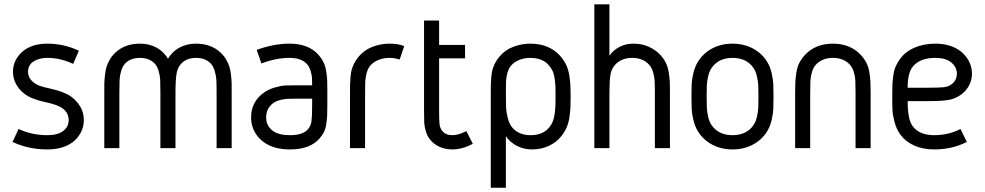

<svg xmlns="http://www.w3.org/2000/svg" viewBox="-20 -686 4560 889"><path d="M345.2 -451.2 318.8 -390.1Q260.3 -418 199.2 -418Q164.1 -418 139.2 -403.8Q109.9 -387.2 109.9 -354Q109.9 -324.7 134.8 -305.2Q148.4 -293.9 164.8 -288.3Q181.2 -282.7 211.9 -275.9Q276.9 -261.7 309.1 -238.8Q335 -220.2 351.6 -192.4Q368.2 -164.6 368.2 -129.9Q368.2 -97.7 353.3 -70.6Q338.4 -43.5 314 -25.9Q269.5 5.9 199.2 5.9Q111.8 5.9 38.1 -28.8L65.9 -88.9Q127.9 -60.1 199.2 -60.1Q246.6 -60.1 272 -79.1Q297.9 -98.1 297.9 -129.9Q297.9 -163.1 270 -184.1Q247.1 -201.2 190.9 -212.9Q125.5 -226.6 92.8 -252Q68.8 -270 54.4 -296.6Q40 -323.2 40 -354Q40 -386.2 55.4 -412.4Q70.8 -438.5 94.2 -455.1Q135.7 -483.9 199.2 -483.9Q275.4 -483.9 345.2 -451.2Z M627.9 -483.9Q670.9 -483.9 704.3 -465.8Q737.8 -447.8 757.8 -414.1Q777.8 -447.8 811.3 -465.8Q844.7 -483.9 887.7 -483.9Q958.5 -483.9 1002.9 -440.9Q1017.6 -427.2 1027.3 -409.9Q1037.1 -392.6 1042 -377.7Q1046.9 -362.8 1049.6 -338.9Q1052.2 -314.9 1052.5 -300.3Q1052.7 -285.6 1052.7 -255.9V0H982.9V-255.9Q982.9 -296.9 981.7 -316.9Q980.5 -336.9 973.6 -359.4Q966.8 -381.8 952.6 -395Q928.2 -418 887.7 -418Q847.2 -418 822.8 -395Q802.7 -376 797.6 -345.9Q792.5 -315.9 792.5 -255.9V0H722.7V-255.9Q722.7 -297.4 721.7 -316.9Q720.7 -336.4 713.9 -359.1Q707 -381.8 692.9 -395Q668.5 -418 627.9 -418Q586.9 -418 562.5 -395Q548.3 -381.8 541.5 -359.1Q534.7 -336.4 533.7 -316.9Q532.7 -297.4 532.7 -255.9V0H462.9V-255.9Q462.9 -285.6 463.1 -300.3Q463.4 -314.9 466.1 -338.9Q468.8 -362.8 473.6 -377.7Q478.5 -392.6 488.3 -409.9Q498 -427.2 512.7 -440.9Q557.1 -483.9 627.9 -483.9Z M1495.6 -200.2Q1495.6 -168 1494.9 -152.3Q1494.1 -136.7 1491.2 -114.5Q1488.3 -92.3 1480.7 -76.4Q1473.1 -60.5 1460.4 -45.9Q1416.5 5.9 1323.2 5.9Q1248.5 5.9 1202.6 -26.9Q1175.8 -45.4 1159.2 -75.2Q1142.6 -105 1142.6 -142.1Q1142.6 -214.8 1201.7 -256.8Q1223.1 -272.5 1252 -280.8Q1280.8 -289.1 1298.1 -290Q1315.4 -291 1343.3 -291H1425.3Q1425.3 -312.5 1424.6 -325.2Q1423.8 -337.9 1418.2 -357.4Q1412.6 -377 1401.4 -389.2Q1375.5 -418 1320.3 -418Q1257.8 -418 1190.4 -392.1L1168.5 -455.1Q1247.6 -483.9 1320.3 -483.9Q1409.7 -483.9 1455.6 -431.2Q1469.7 -415 1478.5 -396.5Q1487.3 -377.9 1490.7 -354.5Q1494.1 -331.1 1494.9 -315.9Q1495.6 -300.8 1495.6 -273.9ZM1425.3 -200.2V-229H1343.3Q1320.3 -229 1307.9 -228.3Q1295.4 -227.5 1277.1 -222.9Q1258.8 -218.3 1245.6 -209Q1212.4 -184.6 1212.4 -142.1Q1212.4 -102.5 1244.6 -79.1Q1272 -60.1 1323.2 -60.1Q1382.3 -60.1 1406.2 -87.9Q1419.4 -103 1422.4 -125.5Q1425.3 -147.9 1425.3 -200.2Z M1783.2 -483.9Q1820.3 -483.9 1851.6 -473.1L1830.6 -410.2Q1808.1 -418 1783.2 -418Q1755.9 -418 1732.2 -408.4Q1708.5 -398.9 1694.3 -381.8Q1683.1 -368.7 1677.5 -347.2Q1671.9 -325.7 1671.1 -307.1Q1670.4 -288.6 1670.4 -249V0H1600.6V-249Q1600.6 -280.3 1600.8 -294.7Q1601.1 -309.1 1603 -331.1Q1605 -353 1609.1 -366.2Q1613.3 -379.4 1621.1 -394.8Q1628.9 -410.2 1640.6 -423.8Q1667.5 -455.6 1705.8 -469.7Q1744.1 -483.9 1783.2 -483.9Z M2013.2 -169.9Q2013.2 -125 2015.4 -108.9Q2017.6 -92.8 2027.3 -80.1Q2043.5 -60.1 2074.2 -60.1Q2103.5 -60.1 2139.2 -79.1L2169.4 -20Q2120.1 5.9 2074.2 5.9Q2042 5.9 2014.9 -6.3Q1987.8 -18.6 1971.2 -40Q1958 -56.6 1951.7 -78.4Q1945.3 -100.1 1944.3 -116.9Q1943.4 -133.8 1943.4 -169.9V-590.8H2013.2V-478H2133.3V-416H2013.2Z M2435.1 -418Q2407.7 -418 2384 -408.4Q2360.4 -398.9 2346.2 -381.8Q2335 -368.7 2329.3 -347.7Q2323.7 -326.7 2323 -309.8Q2322.3 -293 2322.3 -258.8Q2322.3 -211.4 2323.2 -189Q2324.2 -166.5 2331.1 -139.2Q2337.9 -111.8 2352.1 -95.2Q2382.3 -60.1 2437.5 -60.1Q2492.2 -60.1 2522.5 -95.2Q2533.2 -107.9 2539.6 -123.8Q2545.9 -139.6 2548.6 -161.6Q2551.3 -183.6 2551.8 -198.5Q2552.2 -213.4 2552.2 -241.2Q2552.2 -270 2551.8 -283.9Q2551.3 -297.9 2548.6 -319.6Q2545.9 -341.3 2539.1 -356.4Q2532.2 -371.6 2520.5 -384.8Q2490.7 -418 2435.1 -418ZM2435.1 -483.9Q2522.9 -483.9 2574.2 -426.8Q2591.3 -407.2 2601.8 -385Q2612.3 -362.8 2616.2 -335.4Q2620.1 -308.1 2621.1 -290.3Q2622.1 -272.5 2622.1 -241.2Q2622.1 -207.5 2621.3 -189.5Q2620.6 -171.4 2616.7 -143.8Q2612.8 -116.2 2603 -94.5Q2593.3 -72.8 2577.1 -53.2Q2554.7 -25.9 2520 -10Q2485.4 5.9 2442.4 5.9Q2405.8 5.9 2374 -10.3Q2342.3 -26.4 2322.3 -55.2V183.1H2252.4V-249Q2252.4 -280.3 2252.7 -294.7Q2252.9 -309.1 2254.9 -331.1Q2256.8 -353 2261 -366.2Q2265.1 -379.4 2272.9 -394.8Q2280.8 -410.2 2292.5 -423.8Q2319.3 -455.6 2357.7 -469.7Q2396 -483.9 2435.1 -483.9Z M2731.9 -666H2801.8V-428.2Q2819.3 -453.6 2848.4 -468.8Q2877.4 -483.9 2912.1 -483.9Q2953.1 -483.9 2984.6 -469.2Q3016.1 -454.6 3036.1 -433.1Q3052.7 -415.5 3062.5 -396Q3072.3 -376.5 3076.4 -350.8Q3080.6 -325.2 3081.3 -307.6Q3082 -290 3082 -255.9V0H3012.2V-255.9Q3012.2 -294.4 3011 -313.5Q3009.8 -332.5 3003.2 -354Q2996.6 -375.5 2982.9 -389.2Q2954.1 -418 2907.2 -418Q2859.9 -418 2831.1 -389.2Q2811.5 -369.6 2806.6 -341.1Q2801.8 -312.5 2801.8 -255.9V0H2731.9Z M3371.6 -418Q3306.2 -418 3273.9 -370.1Q3263.7 -354.5 3258.5 -330.8Q3253.4 -307.1 3252.7 -289.8Q3252 -272.5 3252 -238.8Q3252 -205.6 3252.7 -188Q3253.4 -170.4 3258.5 -147Q3263.7 -123.5 3273.9 -107.9Q3306.2 -60.1 3371.6 -60.1Q3437.5 -60.1 3469.7 -107.9Q3480 -123.5 3485.1 -147Q3490.2 -170.4 3491 -188Q3491.7 -205.6 3491.7 -238.8Q3491.7 -272.5 3491 -289.8Q3490.2 -307.1 3485.1 -330.8Q3480 -354.5 3469.7 -370.1Q3437.5 -418 3371.6 -418ZM3532.7 -398.9Q3546.4 -376.5 3553 -346.9Q3559.6 -317.4 3560.5 -297.1Q3561.5 -276.9 3561.5 -238.8Q3561.5 -201.2 3560.5 -180.9Q3559.6 -160.6 3553 -131.1Q3546.4 -101.6 3532.7 -79.1Q3508.3 -39.1 3466.3 -16.6Q3424.3 5.9 3371.6 5.9Q3318.8 5.9 3277.1 -16.6Q3235.4 -39.1 3210.9 -79.1Q3197.3 -101.6 3190.4 -130.9Q3183.6 -160.2 3182.6 -180.9Q3181.6 -201.7 3181.6 -238.8Q3181.6 -275.9 3182.6 -296.9Q3183.6 -317.9 3190.4 -347.2Q3197.3 -376.5 3210.9 -398.9Q3235.4 -439 3277.1 -461.4Q3318.8 -483.9 3371.6 -483.9Q3424.3 -483.9 3466.3 -461.4Q3508.3 -439 3532.7 -398.9Z M3964.4 -433.1Q3981 -415.5 3991.2 -396Q4001.5 -376.5 4005.4 -350.8Q4009.3 -325.2 4010.3 -307.6Q4011.2 -290 4011.2 -255.9V0H3941.4V-255.9Q3941.4 -294.9 3940.4 -313.5Q3939.5 -332 3932.9 -353.8Q3926.3 -375.5 3912.6 -389.2Q3883.8 -418 3836.4 -418Q3789.1 -418 3760.3 -389.2Q3746.6 -375.5 3740 -353.8Q3733.4 -332 3732.4 -313.5Q3731.4 -294.9 3731.4 -255.9V0H3661.6V-255.9Q3661.6 -290 3662.6 -307.6Q3663.6 -325.2 3667.5 -350.8Q3671.4 -376.5 3681.6 -396Q3691.9 -415.5 3708.5 -433.1Q3757.3 -483.9 3836.4 -483.9Q3915.5 -483.9 3964.4 -433.1Z M4205.6 -102.1Q4236.8 -60.1 4305.2 -60.1Q4372.6 -60.1 4427.2 -88.9L4456.5 -28.8Q4388.7 5.9 4305.2 5.9Q4253.9 5.9 4213.9 -11.7Q4173.8 -29.3 4149.4 -62Q4131.3 -86.4 4122.6 -118.7Q4113.8 -150.9 4112.5 -173.3Q4111.3 -195.8 4111.3 -238.8Q4111.3 -275.9 4112.1 -293.5Q4112.8 -311 4116 -335.2Q4119.1 -359.4 4126.7 -377.2Q4134.3 -395 4147.5 -413.1Q4171.4 -446.8 4214.4 -465.3Q4257.3 -483.9 4310.5 -483.9Q4383.8 -483.9 4430.2 -446.8Q4479 -405.8 4480.5 -346.2Q4480.5 -314.9 4466.6 -289.6Q4452.6 -264.2 4430.2 -248Q4401.4 -227.5 4369.4 -222.7Q4337.4 -217.8 4274.4 -217.8H4182.6Q4182.6 -132.8 4205.6 -102.1ZM4410.6 -346.2Q4409.2 -377 4384.3 -397Q4358.9 -418 4310.5 -418Q4240.7 -418 4207.5 -378.9Q4182.6 -350.1 4182.6 -279.8H4274.4Q4328.6 -279.8 4350.1 -282.2Q4371.6 -284.7 4386.2 -295.9Q4410.6 -314 4410.6 -346.2Z"/></svg>

Font: Gidolinya
Style: Regular
Weight: 400
Version: Version 1.0.3